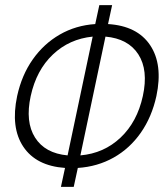

<svg xmlns="http://www.w3.org/2000/svg" viewBox="-20 -730 640 750"><path d="M218 0 234 -74Q121 -82 71 -157Q21 -232 47 -355Q65 -437 108 -498Q151 -559 213.5 -595Q276 -631 352 -636L368 -710H418L402 -636Q516 -629 566.5 -553.5Q617 -478 591 -355Q573 -273 530 -211.5Q487 -150 424 -114.5Q361 -79 284 -74L268 0ZM538 -355Q560 -456 520.5 -517.5Q481 -579 392 -587L294 -123Q386 -131 451 -192.5Q516 -254 538 -355ZM100 -355Q78 -254 117 -192.5Q156 -131 244 -123L342 -587Q251 -578 186.5 -517Q122 -456 100 -355Z"/></svg>

Font: Geist Mono ExtraLight
Style: Italic
Weight: 200
Italic angle: -12°
Monospace: yes
Designer: Basement.studio, Andrés Briganti, Mateo Zaragoza
Foundry: Basement.studio, Vercel, Andrés Briganti, Guido Ferreyra, Mateo Zaragoza
Version: Version 1.500; ttfautohint (v1.8.4.7-5d5b)